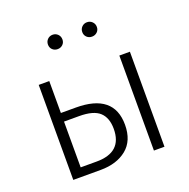

<svg xmlns="http://www.w3.org/2000/svg" viewBox="-131 -867 976 993"><g transform="rotate(-20 357.0 -371.0)"><path d="M164.1 -47.9H252Q393.1 -47.9 393.1 -176.8Q393.1 -237.8 359.6 -268.8Q326.2 -299.8 247.1 -299.8H164.1ZM607.9 -522.9V0H549.8V-522.9ZM164.1 -347.2H246.1Q455.1 -347.2 455.1 -176.8Q455.1 -88.9 400.1 -44.4Q345.2 0 256.8 0H106V-522.9H164.1ZM422.6 -730.7Q434.1 -742.2 450.9 -742.2Q467.8 -742.2 479.5 -730.7Q491.2 -719.2 491.2 -702.1Q491.2 -685.1 479.5 -674.1Q467.8 -663.1 450.9 -663.1Q434.1 -663.1 422.6 -674.1Q411.1 -685.1 411.1 -702.1Q411.1 -719.2 422.6 -730.7ZM290.3 -674.1Q278.8 -663.1 262 -663.1Q245.1 -663.1 233.6 -674.1Q222.2 -685.1 222.2 -702.1Q222.2 -719.2 233.6 -730.7Q245.1 -742.2 262 -742.2Q278.8 -742.2 290.3 -730.7Q301.8 -719.2 301.8 -702.1Q301.8 -685.1 290.3 -674.1Z"/></g></svg>

Font: FiraSans-Light
Style: Regular
Weight: 300
Designer: Carrois Corporate & Edenspiekermann AG
Foundry: Carrois Corporate GbR & Edenspiekermann AG
Version: Version 3.106;PS 003.106;hotconv 1.0.70;makeotf.lib2.5.58329